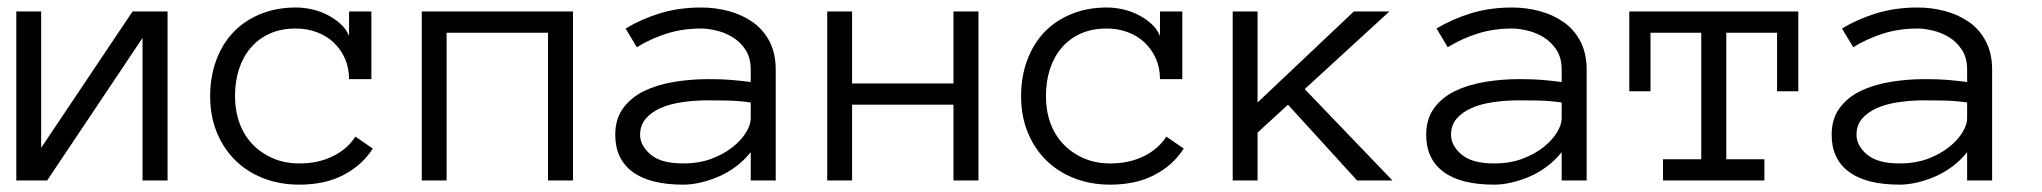

<svg xmlns="http://www.w3.org/2000/svg" viewBox="-20 -486 5499 517"><path d="M23.9 -455.1H90.8V-87.9L336.9 -455.1H431.2V0H363.8V-383.8L106.9 0H23.9Z M983.9 -85.9Q955.1 -41 905 -14.9Q855 11.2 786.1 11.2Q732.9 11.2 688.5 -6.3Q644 -23.9 612.5 -55.4Q581.1 -86.9 563.5 -130.4Q545.9 -173.8 545.9 -227.1Q545.9 -278.8 562 -323Q578.1 -367.2 607.9 -398.7Q637.7 -430.2 680.9 -448Q724.1 -465.8 776.9 -465.8Q797.9 -465.8 819.8 -460.9Q841.8 -456.1 861.3 -446Q880.9 -436 896.5 -422.1Q912.1 -408.2 919.9 -389.2V-455.1H980V-272.9H919.9Q919.9 -303.2 908.9 -328.1Q897.9 -353 878.9 -371.1Q859.9 -389.2 833.5 -399.2Q807.1 -409.2 776.9 -409.2Q735.8 -409.2 705.3 -395Q674.8 -380.9 654.3 -356.4Q633.8 -332 623.3 -299.1Q612.8 -266.1 612.8 -227.1Q612.8 -188 624.8 -155Q636.7 -122.1 659.4 -98.1Q682.1 -74.2 714.1 -60.1Q746.1 -45.9 786.1 -45.9Q836.9 -45.9 876.5 -65.4Q916 -85 937 -118.2Z M1522.9 0H1455.6V-397.9H1182.6V0H1115.7V-455.1H1522.9Z M1636.7 -123Q1636.7 -166 1658.2 -195.1Q1679.7 -224.1 1714.6 -241Q1749.5 -257.8 1794.7 -265.4Q1839.8 -272.9 1886.7 -272.9Q1904.8 -272.9 1919.2 -272.5Q1933.6 -272 1946.5 -271Q1959.5 -270 1972.7 -268.6Q1985.8 -267.1 2001.5 -265.1V-297.9Q2001.5 -331.1 1987.1 -352.5Q1972.7 -374 1951.7 -386.5Q1930.7 -398.9 1907.7 -404.1Q1884.8 -409.2 1868.7 -409.2Q1817.9 -409.2 1774.9 -395.5Q1731.9 -381.8 1694.8 -358.9L1664.6 -409.2Q1705.6 -434.1 1756.6 -450Q1807.6 -465.8 1868.7 -465.8Q1905.8 -465.8 1941.7 -456.3Q1977.5 -446.8 2006.1 -427Q2034.7 -407.2 2051.8 -375Q2068.8 -342.8 2068.8 -297.9V0H2001.5V-76.2Q1983.9 -54.2 1961.7 -37.6Q1939.5 -21 1915 -10.5Q1890.6 0 1866.2 5.6Q1841.8 11.2 1819.8 11.2Q1729.5 11.2 1683.1 -23.4Q1636.7 -58.1 1636.7 -123ZM1819.8 -45.9Q1861.8 -45.9 1895.3 -58.3Q1928.7 -70.8 1952.1 -89.4Q1975.6 -107.9 1988.5 -128.9Q2001.5 -149.9 2001.5 -167V-210Q1968.8 -214.8 1938.7 -215.3Q1908.7 -215.8 1886.7 -215.8Q1850.6 -215.8 1817.1 -210.9Q1783.7 -206.1 1758.8 -195.1Q1733.9 -184.1 1718.8 -166.5Q1703.6 -148.9 1703.6 -123Q1703.6 -94.2 1731.7 -70.1Q1759.8 -45.9 1819.8 -45.9Z M2614.7 0H2547.4V-204.1H2274.4V0H2207.5V-455.1H2274.4V-261.2H2547.4V-455.1H2614.7Z M3167.5 -85.9Q3138.7 -41 3088.6 -14.9Q3038.6 11.2 2969.7 11.2Q2916.5 11.2 2872.1 -6.3Q2827.6 -23.9 2796.1 -55.4Q2764.6 -86.9 2747.1 -130.4Q2729.5 -173.8 2729.5 -227.1Q2729.5 -278.8 2745.6 -323Q2761.7 -367.2 2791.5 -398.7Q2821.3 -430.2 2864.5 -448Q2907.7 -465.8 2960.4 -465.8Q2981.4 -465.8 3003.4 -460.9Q3025.4 -456.1 3044.9 -446Q3064.5 -436 3080.1 -422.1Q3095.7 -408.2 3103.5 -389.2V-455.1H3163.6V-272.9H3103.5Q3103.5 -303.2 3092.5 -328.1Q3081.5 -353 3062.5 -371.1Q3043.5 -389.2 3017.1 -399.2Q2990.7 -409.2 2960.4 -409.2Q2919.4 -409.2 2888.9 -395Q2858.4 -380.9 2837.9 -356.4Q2817.4 -332 2806.9 -299.1Q2796.4 -266.1 2796.4 -227.1Q2796.4 -188 2808.3 -155Q2820.3 -122.1 2843 -98.1Q2865.7 -74.2 2897.7 -60.1Q2929.7 -45.9 2969.7 -45.9Q3020.5 -45.9 3060.1 -65.4Q3099.6 -85 3120.6 -118.2Z M3729.5 0H3634.3L3448.2 -204.1L3366.2 -128.9V0H3299.3V-455.1H3366.2V-210L3625.5 -455.1H3721.2L3493.2 -246.1Z M3820.3 -123Q3820.3 -166 3841.8 -195.1Q3863.3 -224.1 3898.2 -241Q3933.1 -257.8 3978.3 -265.4Q4023.4 -272.9 4070.3 -272.9Q4088.4 -272.9 4102.8 -272.5Q4117.2 -272 4130.1 -271Q4143.1 -270 4156.2 -268.6Q4169.4 -267.1 4185.1 -265.1V-297.9Q4185.1 -331.1 4170.7 -352.5Q4156.2 -374 4135.3 -386.5Q4114.3 -398.9 4091.3 -404.1Q4068.4 -409.2 4052.2 -409.2Q4001.5 -409.2 3958.5 -395.5Q3915.5 -381.8 3878.4 -358.9L3848.1 -409.2Q3889.2 -434.1 3940.2 -450Q3991.2 -465.8 4052.2 -465.8Q4089.4 -465.8 4125.2 -456.3Q4161.1 -446.8 4189.7 -427Q4218.3 -407.2 4235.4 -375Q4252.4 -342.8 4252.4 -297.9V0H4185.1V-76.2Q4167.5 -54.2 4145.3 -37.6Q4123 -21 4098.6 -10.5Q4074.2 0 4049.8 5.6Q4025.4 11.2 4003.4 11.2Q3913.1 11.2 3866.7 -23.4Q3820.3 -58.1 3820.3 -123ZM4003.4 -45.9Q4045.4 -45.9 4078.9 -58.3Q4112.3 -70.8 4135.7 -89.4Q4159.2 -107.9 4172.1 -128.9Q4185.1 -149.9 4185.1 -167V-210Q4152.3 -214.8 4122.3 -215.3Q4092.3 -215.8 4070.3 -215.8Q4034.2 -215.8 4000.7 -210.9Q3967.3 -206.1 3942.4 -195.1Q3917.5 -184.1 3902.3 -166.5Q3887.2 -148.9 3887.2 -123Q3887.2 -94.2 3915.3 -70.1Q3943.4 -45.9 4003.4 -45.9Z M4822.3 -240.2H4765.1V-397.9H4628.4V-57.1H4731V0H4458V-57.1H4561V-397.9H4424.3V-240.2H4367.2V-455.1H4822.3Z M4912.1 -123Q4912.1 -166 4933.6 -195.1Q4955.1 -224.1 4990 -241Q5024.9 -257.8 5070.1 -265.4Q5115.2 -272.9 5162.1 -272.9Q5180.2 -272.9 5194.6 -272.5Q5209 -272 5221.9 -271Q5234.9 -270 5248 -268.6Q5261.2 -267.1 5276.9 -265.1V-297.9Q5276.9 -331.1 5262.5 -352.5Q5248 -374 5227.1 -386.5Q5206.1 -398.9 5183.1 -404.1Q5160.2 -409.2 5144 -409.2Q5093.3 -409.2 5050.3 -395.5Q5007.3 -381.8 4970.2 -358.9L4939.9 -409.2Q4981 -434.1 5032 -450Q5083 -465.8 5144 -465.8Q5181.2 -465.8 5217 -456.3Q5252.9 -446.8 5281.5 -427Q5310.1 -407.2 5327.1 -375Q5344.2 -342.8 5344.2 -297.9V0H5276.9V-76.2Q5259.3 -54.2 5237.1 -37.6Q5214.8 -21 5190.4 -10.5Q5166 0 5141.6 5.6Q5117.2 11.2 5095.2 11.2Q5004.9 11.2 4958.5 -23.4Q4912.1 -58.1 4912.1 -123ZM5095.2 -45.9Q5137.2 -45.9 5170.7 -58.3Q5204.1 -70.8 5227.5 -89.4Q5251 -107.9 5263.9 -128.9Q5276.9 -149.9 5276.9 -167V-210Q5244.1 -214.8 5214.1 -215.3Q5184.1 -215.8 5162.1 -215.8Q5126 -215.8 5092.5 -210.9Q5059.1 -206.1 5034.2 -195.1Q5009.3 -184.1 4994.1 -166.5Q4979 -148.9 4979 -123Q4979 -94.2 5007.1 -70.1Q5035.2 -45.9 5095.2 -45.9Z"/></svg>

Font: Anonymous Pro
Style: Regular
Weight: 400
Monospace: yes
Designer: Mark Simonson
Version: Version 1.003